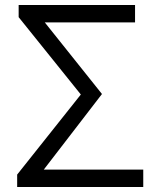

<svg xmlns="http://www.w3.org/2000/svg" viewBox="-20 -752 637 772"><path d="M49 0H556V-70H156L390 -374L160 -662H523V-732H55V-683L305 -372L49 -50Z"/></svg>

Font: Noto Sans CJK HK DemiLight
Style: Regular
Weight: 350
Designer: Ryoko NISHIZUKA 西塚涼子 (kana, bopomofo & ideographs); Paul D. Hunt (Latin, Greek & Cyrillic); Sandoll Communications 산돌커뮤니
Foundry: Adobe
Version: Version 2.004;hotconv 1.0.118;makeotfexe 2.5.65603